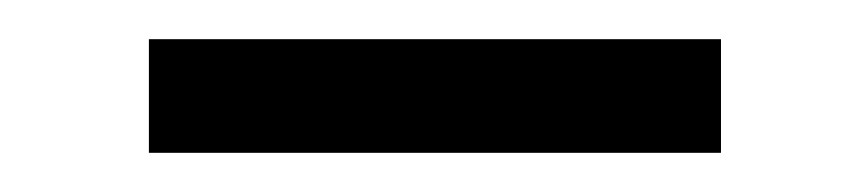

<svg xmlns="http://www.w3.org/2000/svg" viewBox="-20 -732 443 98"><path d="M56 -654V-712H348V-654Z"/></svg>

Font: YasnoRaleway Medium
Style: Regular
Weight: 500
Designer: Matt McInerney, Pablo Impallari, Rodrigo Fuenzalida
Foundry: Matt McInerney, Pablo Impallari, Rodrigo Fuenzalida
Version: Version 4.026